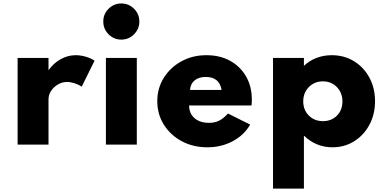

<svg xmlns="http://www.w3.org/2000/svg" viewBox="-20 -854 2278 1134"><path d="M84 0H266.5V-267.5Q266.5 -294 282 -317.5Q297.5 -341 322.8 -355.5Q348 -370 376 -370Q396.5 -370 420.5 -362.2Q444.5 -354.5 462.5 -342L538.5 -495.5Q518 -510 487 -519Q456 -528 427.5 -528Q381 -528 339 -504.8Q297 -481.5 266.5 -439.5V-512H84Z M696.5 -620Q740.5 -620 771.8 -651.5Q803 -683 803 -727Q803 -771 771.8 -802.2Q740.5 -833.5 696.5 -833.5Q652.5 -833.5 621.2 -802.2Q590 -771 590 -727Q590 -683 621.2 -651.5Q652.5 -620 696.5 -620ZM605.5 0H788V-512H605.5Z M1204.5 16Q1287 16 1354.2 -19.8Q1421.5 -55.5 1457.5 -118L1326.5 -183.5Q1299 -153.5 1273.8 -141Q1248.5 -128.5 1215 -128.5Q1160.5 -128.5 1128.8 -156.2Q1097 -184 1097 -231H1465.5Q1467 -247.5 1467.2 -253Q1467.5 -258.5 1467.5 -265Q1467.5 -343 1433.5 -402.2Q1399.5 -461.5 1339.2 -494.8Q1279 -528 1199 -528Q1117.5 -528 1051.8 -492Q986 -456 947.5 -394.5Q909 -333 909 -256.5Q909 -179 948 -117.2Q987 -55.5 1053.8 -19.8Q1120.5 16 1204.5 16ZM1102.5 -323Q1105 -359 1129.5 -379.2Q1154 -399.5 1195 -399.5Q1276 -399.5 1288.5 -323Z M1592.5 260H1775V-53Q1846.5 16 1943.5 16Q2015 16 2072 -19.8Q2129 -55.5 2162 -117.2Q2195 -179 2195 -256Q2195 -334 2161.8 -395.5Q2128.5 -457 2070.8 -492.5Q2013 -528 1939 -528Q1891 -528 1848.5 -511.5Q1806 -495 1775 -465V-512H1592.5ZM1887.5 -138.5Q1837 -138.5 1804 -171.5Q1771 -204.5 1771 -255.5Q1771 -306 1804.2 -339.8Q1837.5 -373.5 1887 -373.5Q1936.5 -373.5 1969.5 -339.8Q2002.5 -306 2002.5 -255Q2002.5 -204 1970.2 -171.2Q1938 -138.5 1887.5 -138.5Z"/></svg>

Font: Spartan ExtraBold
Style: Regular
Weight: 800
Designer: Matt Bailey, Mirko Velimirovic
Foundry: Matt Bailey
Version: Version 1.003; ttfautohint (v1.8.3)